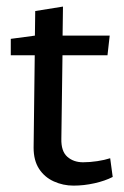

<svg xmlns="http://www.w3.org/2000/svg" viewBox="-20 -560 382 593"><path d="M207 13.3Q174.9 13.3 146.2 0.3Q117.5 -12.7 100.7 -38.5Q83.8 -64.4 83.8 -103.8L87.3 -389.3H13.3V-440L87.8 -450L88.8 -525.9L174.5 -539.7L173.3 -450H318.8L312 -389.3H173L169.5 -131.6Q168.5 -93.1 187.8 -75.9Q207.1 -58.8 236.6 -58.8Q257.6 -58.8 280.6 -62.3Q303.6 -65.8 320.3 -71.3L328.1 -13.5Q304.4 -1.3 271.8 6Q239.3 13.3 207 13.3Z"/></svg>

Font: Ancizar Sans Thin
Style: Regular
Weight: 100
Designer: Cesar Puertas, Viviana Monsalve, Julian Moncada, Julian Prieto, Jose Castro, Mariel Hernandez, Felipe Aragon, Sara Alarc
Version: Version 8.100